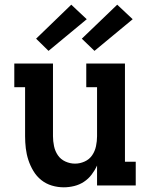

<svg xmlns="http://www.w3.org/2000/svg" viewBox="-20 -791 640 819"><path d="M252 8Q226 8 201 0.5Q176 -7 156 -23Q136 -39 122.5 -61.5Q109 -84 101 -108.5Q93 -133 90 -158.5Q87 -184 87 -210V-419H41V-520H206V-210Q206 -189 210.5 -167.5Q215 -146 227 -128.5Q239 -111 259 -102Q279 -93 300 -93Q321 -93 341 -102Q361 -111 373 -128.5Q385 -146 389.5 -167.5Q394 -189 394 -210V-419H348V-520H513V-101H559V0H394V-85Q385 -65 371 -46.5Q357 -28 338 -15.5Q319 -3 296.5 2.5Q274 8 252 8ZM383 -574 329 -626 480 -771 546 -709ZM187 -574 134 -626 284 -771 350 -709Z"/></svg>

Font: Iosevka Plex Etoile
Style: Bold
Weight: 700
Designer: Belleve Invis
Foundry: Belleve Invis
Version: Version 25.1.1; ttfautohint (v1.8.4)